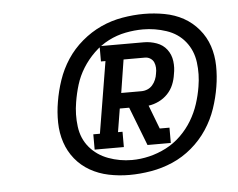

<svg xmlns="http://www.w3.org/2000/svg" viewBox="-40 -936 681 550"><g transform="rotate(-5 300.0 -661.0)"><path d="M218 -514V-558H237L271 -764H258V-808H385Q404 -808 422 -801.5Q440 -795 451 -780.5Q462 -766 464.5 -747Q467 -728 463 -709Q461 -694 455 -679.5Q449 -665 438 -653.5Q427 -642 412.5 -635Q398 -628 383 -626L409 -558H437V-514H370L327 -625H300L289 -558H302V-514ZM308 -669H366Q375 -669 383.5 -672.5Q392 -676 398 -683Q404 -690 407.5 -698.5Q411 -707 412 -715Q414 -724 413.5 -732.5Q413 -741 410 -748Q407 -755 400 -759.5Q393 -764 385 -764H323ZM311 -433Q281 -433 252 -439Q223 -445 198.5 -459Q174 -473 156.5 -494.5Q139 -516 130 -543Q121 -570 120.5 -600Q120 -630 125 -659Q130 -690 140.5 -721Q151 -752 169 -779.5Q187 -807 213 -829Q239 -851 268.5 -864.5Q298 -878 330 -883.5Q362 -889 392 -889Q422 -889 451.5 -883.5Q481 -878 505.5 -864.5Q530 -851 548.5 -829Q567 -807 576 -780Q585 -753 585.5 -723Q586 -693 581 -663Q576 -632 565.5 -601Q555 -570 536.5 -542Q518 -514 492 -492Q466 -470 436 -457Q406 -444 374 -438.5Q342 -433 311 -433ZM322 -475Q347 -475 372 -481Q397 -487 420.5 -499Q444 -511 463.5 -530Q483 -549 496.5 -571.5Q510 -594 518 -618.5Q526 -643 530 -668Q536 -703 531.5 -737.5Q527 -772 506.5 -797.5Q486 -823 453 -834Q420 -845 386 -845Q361 -845 335.5 -840Q310 -835 286.5 -823Q263 -811 243.5 -792Q224 -773 210 -750.5Q196 -728 188.5 -703.5Q181 -679 177 -654Q171 -619 175.5 -584Q180 -549 201 -524Q222 -499 254.5 -487Q287 -475 322 -475Z"/></g></svg>

Font: Iosevka Etoile Oblique
Style: Bold
Weight: 700
Italic angle: -9°
Designer: Belleve Invis
Foundry: Belleve Invis
Version: Version 15.5.2; ttfautohint (v1.8.4)